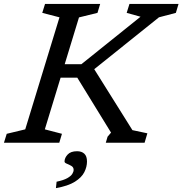

<svg xmlns="http://www.w3.org/2000/svg" viewBox="-40 -721 922 970"><path d="M629 -63.5 704.5 -47.5 690.5 0H494.5L503.5 -30.5L521 -51L350.5 -328.5H235L255.5 -396.5H371L670 -636.5L600 -656L614 -701H862L848.5 -656L763 -633.5L407.5 -348.5L416 -403.5ZM260.5 -633.5 173.5 -656 187.5 -701H466L452.5 -656L359 -633L186.5 -67.5L273 -45L259.5 0H-20L-6 -45L87.5 -67.5ZM286 95Q286 77 301.5 60Q317 43 349.5 43Q372.5 43 386 55.5Q399.5 68 399.5 95Q399.5 122 386 148.8Q372.5 175.5 338.5 197Q304.5 218.5 242.5 229.5L246 197Q281.5 189.5 300 179Q318.5 168.5 325.2 157.5Q332 146.5 332 137Q332 124 320.5 117.2Q309 110.5 297.5 106Q286 101.5 286 95Z"/></svg>

Font: Newsreader 8pt
Style: Italic
Weight: 400
Italic angle: -17°
Version: Version 1.003